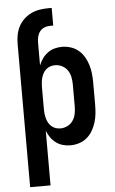

<svg xmlns="http://www.w3.org/2000/svg" viewBox="-62 -785 625 1041"><g transform="rotate(-5 250.0 -264.0)"><path d="M59 215V-564Q59 -589 63.5 -613Q68 -637 79 -658.5Q90 -680 108 -697Q126 -714 147.5 -724.5Q169 -735 193 -739Q217 -743 242 -743H260V-647H242Q226 -647 211.5 -641Q197 -635 187.5 -623Q178 -611 174 -595.5Q170 -580 170 -564V-438Q178 -458 190 -475Q202 -492 219 -504.5Q236 -517 256 -522.5Q276 -528 297 -528Q321 -528 344.5 -520.5Q368 -513 386.5 -497.5Q405 -482 417.5 -460.5Q430 -439 437 -416Q444 -393 446.5 -368.5Q449 -344 449 -320V-200Q449 -176 446.5 -151.5Q444 -127 437 -104Q430 -81 417.5 -59.5Q405 -38 386.5 -22.5Q368 -7 344.5 0.5Q321 8 297 8Q276 8 256 2.5Q236 -3 219 -15.5Q202 -28 190 -45Q178 -62 170 -82V215ZM251 -88Q271 -88 289.5 -97.5Q308 -107 319 -123.5Q330 -140 334 -160Q338 -180 338 -200V-320Q338 -340 334 -360Q330 -380 319 -396.5Q308 -413 289.5 -422.5Q271 -432 251 -432Q238 -432 225.5 -428Q213 -424 203 -415.5Q193 -407 186.5 -395.5Q180 -384 176.5 -371.5Q173 -359 171.5 -346Q170 -333 170 -320V-200Q170 -187 171.5 -174Q173 -161 176.5 -148.5Q180 -136 186.5 -124.5Q193 -113 203 -104.5Q213 -96 225.5 -92Q238 -88 251 -88Z"/></g></svg>

Font: Iosevka Algr
Style: Bold
Weight: 700
Monospace: yes
Designer: Belleve Invis
Foundry: Belleve Invis
Version: Version 26.0.2; ttfautohint (v1.8.3)